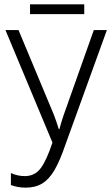

<svg xmlns="http://www.w3.org/2000/svg" viewBox="-20 -852 511 882"><path d="M280 -186Q255 -113 230.5 -71Q206 -29 174.5 -9.5Q143 10 98 10Q61 10 30 -2V-57Q61 -43 94 -43Q139 -43 166 -78Q193 -113 221 -197L5 -714H65L227 -326Q238 -298 250 -259H253Q260 -287 273 -325L411 -714H471ZM367 -787H118V-832H367Z"/></svg>

Font: Noto Sans UI NarrowLight
Style: Regular
Weight: 300
Width: 4
Designer: Monotype Design Team
Foundry: Monotype Imaging Inc.
Version: Version 1.001